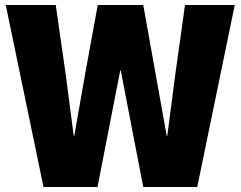

<svg xmlns="http://www.w3.org/2000/svg" viewBox="-20 -748 964 768"><path d="M3 -728H203L243 -449L275 -204H277L320 -449L371 -728H553L603 -449L647 -204H649L681 -449L720 -728H919L769 0H553L463 -466H461L370 0H154Z"/></svg>

Font: Murecho Thin ExtraBold
Style: Regular
Weight: 800
Version: Version 1.010